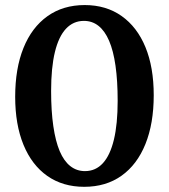

<svg xmlns="http://www.w3.org/2000/svg" viewBox="-20 -708 651 740"><path d="M307.5 -48.5Q348.5 -48.5 376.5 -79Q404.5 -109.5 419 -169.8Q433.5 -230 433.5 -319Q433.5 -396.5 425.2 -454.5Q417 -512.5 400.5 -550.8Q384 -589 359.8 -608.2Q335.5 -627.5 303.5 -627.5Q262.5 -627.5 234.2 -597.2Q206 -567 191.5 -507Q177 -447 177 -357.5Q177 -280 185.5 -221.8Q194 -163.5 210.2 -125.2Q226.5 -87 251 -67.8Q275.5 -48.5 307.5 -48.5ZM306.5 -688.5Q389 -688.5 448.8 -646.2Q508.5 -604 540.5 -526.5Q572.5 -449 572.5 -341Q572.5 -232 540.5 -152.8Q508.5 -73.5 448.5 -30.8Q388.5 12 304.5 12Q222 12 162.2 -30Q102.5 -72 70.5 -150Q38.5 -228 38.5 -335Q38.5 -444 70.5 -523.2Q102.5 -602.5 162.8 -645.5Q223 -688.5 306.5 -688.5Z"/></svg>

Font: Newsreader 16pt 16pt SemiBold
Style: Regular
Weight: 600
Version: Version 1.003